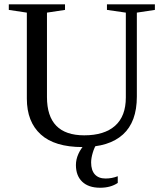

<svg xmlns="http://www.w3.org/2000/svg" viewBox="-20 -675 762 894"><path d="M565.9 -616.2 478 -628.9V-654.8H701.2V-628.9L617.2 -616.2V-225.1Q617.2 -107.4 552.5 -48.8Q487.8 9.8 364.7 9.8Q234.4 9.8 169.7 -49.1Q105 -107.9 105 -215.8V-616.2L21 -628.9V-654.8H282.7V-628.9L198.7 -616.2V-223.1Q198.7 -44.9 372.1 -44.9Q465.8 -44.9 515.9 -89.4Q565.9 -133.8 565.9 -221.2ZM446.3 199.2Q392.1 199.2 362.8 171.1Q333.5 143.1 333.5 93.3Q333.5 67.4 345 41.7Q356.4 16.1 377.4 -5.4H430.7Q419.4 10.7 411.9 36.1Q404.3 61.5 404.3 81.5Q404.3 117.7 421.6 137Q439 156.2 471.7 156.2Q501 156.2 528.3 145.5V176.8Q495.1 199.2 446.3 199.2Z"/></svg>

Font: Tinos
Style: Regular
Weight: 400
Designer: Steve Matteson
Foundry: Monotype Imaging Inc.
Version: Version 1.23